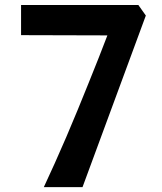

<svg xmlns="http://www.w3.org/2000/svg" viewBox="-20 -764 662 784"><path d="M159 0Q180.5 -46 203.8 -97.8Q227 -149.5 250.8 -204.8Q274.5 -260 297.5 -316Q320.5 -372 342.2 -426Q364 -480 383.5 -529.2Q403 -578.5 418.5 -619.5L66 -620.5V-743.5H545L575.5 -700.5L317 0Z"/></svg>

Font: Merriweather Sans SemiBold
Style: Regular
Weight: 600
Designer: Eben Sorkin
Foundry: Eben Sorkin
Version: Version 2.001